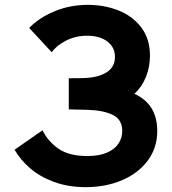

<svg xmlns="http://www.w3.org/2000/svg" viewBox="-20 -755 707 790"><path d="M40 -139 155 -219Q177 -173.5 220.5 -143.2Q264 -113 339 -113Q388.5 -113 420.8 -127.2Q453 -141.5 468 -165Q483 -188.5 483 -216Q483 -263 444.5 -282Q406 -301 343 -303Q274 -305 263 -305V-433Q313 -433 330 -434Q386 -436.5 419.5 -458Q453 -479.5 453 -521Q453 -560.5 421.8 -584.2Q390.5 -608 338 -608Q291.5 -608 252 -588Q212.5 -568 193 -540L100 -640Q140 -681.5 203.5 -708.2Q267 -735 342 -735Q409 -735 467 -712.2Q525 -689.5 561 -642.5Q597 -595.5 597 -526Q597 -479 580.2 -437.8Q563.5 -396.5 533 -369Q627 -326.5 627 -216Q627 -146.5 587.8 -94Q548.5 -41.5 481.5 -13.2Q414.5 15 333 15Q260.5 15 202.2 -6.5Q144 -28 103.8 -62.8Q63.5 -97.5 40 -139Z"/></svg>

Font: Hauora ExtraBold
Style: Regular
Weight: 800
Designer: Wayne Shih
Foundry: WCYS
Version: Version 1.001